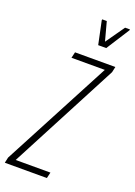

<svg xmlns="http://www.w3.org/2000/svg" viewBox="-209 -970 725 1034"><g transform="rotate(20 154.0 -452.5)"><path d="M-40 0 -33 -32 295 -654H104L112 -688H343L336 -656L10 -34H209L201 0ZM216 -767 188 -900 189 -905H215L244 -797L320 -905H348L347 -900L262 -767Z"/></g></svg>

Font: Saira Ultra Condensed Thin
Style: Italic
Weight: 100
Width: 1
Italic angle: -12°
Designer: Hector Gatti with collaboration of the Omnibus-Type team
Foundry: Omnibus-Type
Version: Version 1.001; ttfautohint (v1.8)